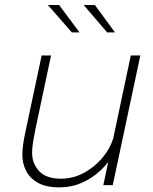

<svg xmlns="http://www.w3.org/2000/svg" viewBox="-20 -758 626 786"><path d="M222.5 9Q168.5 9 135.2 -9.8Q102 -28.5 86.8 -58.8Q71.5 -89 71.5 -124.5Q71.5 -146.5 75.2 -170.5Q79 -194.5 85.5 -225L150.5 -531H189L125 -229Q119 -199.5 115.2 -176Q111.5 -152.5 111.5 -132Q111.5 -88 140.5 -57.2Q169.5 -26.5 230 -26.5Q282 -26.5 328.2 -53Q374.5 -79.5 406.5 -121.2Q438.5 -163 448 -209L473.5 -198.5Q466 -163 444.8 -126.5Q423.5 -90 390.5 -59.2Q357.5 -28.5 315 -9.8Q272.5 9 222.5 9ZM403 0 515.5 -531H554.5L441.5 0ZM450.5 -625.5H418.5L322.5 -737.5H368.5ZM305.5 -625.5H274L176 -737.5H222Z"/></svg>

Font: Epilogue ExtraLight
Style: Italic
Weight: 250
Italic angle: -12°
Designer: Tyler Finck
Foundry: Etcetera Type Co
Version: Version 2.112